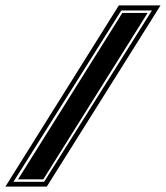

<svg xmlns="http://www.w3.org/2000/svg" viewBox="-52 -654 617 714"><path d="M-32 40 390 -634H545L122 40ZM-2 22H112L513 -615H399ZM15 13 403 -606H497L109 13Z"/></svg>

Font: Alumni Sans Collegiate One
Style: Italic
Weight: 400
Italic angle: -8°
Designer: Robert E. Leuschke
Foundry: Robert E. Leuschke
Version: Version 1.100